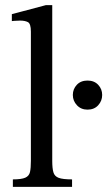

<svg xmlns="http://www.w3.org/2000/svg" viewBox="-20 -726 417 746"><path d="M260 0H30V-29Q63 -29 78 -35.5Q93 -42 96.5 -57.5Q100 -73 100 -101V-603Q100 -634 88.5 -640Q77 -646 58 -646Q45 -646 35.5 -645Q26 -644 26 -644V-671L158 -706H183V-101Q183 -72 187.5 -56.5Q192 -41 208 -35Q224 -29 260 -29ZM320 -300Q295 -300 279 -317Q263 -334 263 -357Q263 -380 278.5 -396.5Q294 -413 320 -413Q346 -413 361.5 -396.5Q377 -380 377 -357Q377 -334 361.5 -317Q346 -300 320 -300Z"/></svg>

Font: STIX Two Text
Style: Regular
Weight: 400
Designer: Ross Mills, John Hudson & Paul Hanslow, Tiro Typeworks Ltd; with prior portions MicroPress Inc., and Coen Hoffman.
Foundry: Tiro Typeworks Ltd
Version: Version 2.13 b171